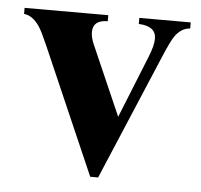

<svg xmlns="http://www.w3.org/2000/svg" viewBox="-41 -499 582 556"><g transform="rotate(5 250.0 -220.5)"><path d="M491.7 -438.5Q465.3 -436.5 447.3 -410.6Q437.5 -396.5 417.5 -349.1L263.7 14.6H240.7L80.1 -354Q63 -393.1 54.2 -406.2Q34.2 -436 8.8 -438.5V-456.1H252V-438.5Q209 -438.5 209 -403.3Q209 -387.7 217.3 -368.7L306.2 -165.5L378.9 -346.2Q392.6 -379.9 392.6 -399.9Q392.6 -436.5 342.3 -438.5V-456.1H491.7Z"/></g></svg>

Font: Dai Banna SIL Light
Style: Bold
Weight: 700
Designer: Victor Gaultney
Foundry: SIL International
Version: Version 2.001